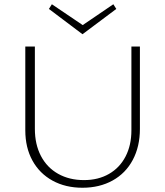

<svg xmlns="http://www.w3.org/2000/svg" viewBox="-20 -877 776 903"><path d="M368 -716 210 -835 224 -857 369 -759 513 -857 527 -835ZM638 -658V-271Q638 -188 604.5 -125Q571 -62 509.5 -28Q448 6 368 6Q288 6 227 -27.5Q166 -61 132.5 -122Q99 -183 99 -264V-658H144V-271Q144 -198 172.5 -143.5Q201 -89 253.5 -59.5Q306 -30 375 -30Q442 -30 492.5 -59Q543 -88 570.5 -141Q598 -194 598 -264V-658Z"/></svg>

Font: Ysabeau SC Light
Style: Regular
Weight: 300
Designer: Christian Thalmann (Catharsis Fonts)
Version: Version 0.003